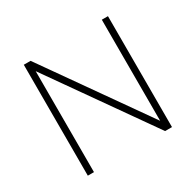

<svg xmlns="http://www.w3.org/2000/svg" viewBox="-133 -743 910 892"><g transform="rotate(-30 322.0 -297.5)"><path d="M96 0V-595H132.5L527 -35H514.5V-595H547.5V0H510.5L116 -560H129V0Z"/></g></svg>

Font: Encode Sans SC Thin
Style: Regular
Weight: 250
Designer: Multiple Designers
Foundry: Impallari Type
Version: Version 3.002